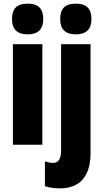

<svg xmlns="http://www.w3.org/2000/svg" viewBox="-20 -796 570 1056"><path d="M132 -776C72 -776 46 -748 46 -691C46 -635 75 -607 132 -607C189 -607 218 -635 218 -691C218 -747 192 -776 132 -776ZM311 -691C311 -635 340 -607 397 -607C454 -607 483 -635 483 -691C483 -747 457 -776 397 -776C337 -776 311 -748 311 -691ZM213 -553H51V0H213ZM311 240C415 239 478 179 478 45V-553H316V32C316 77 302 100 272 100C258 100 243 97 227 91V228C254 237 284 240 311 240Z"/></svg>

Font: Noto Sans Lao ExtraCondensed Black
Style: Regular
Weight: 900
Width: 2
Designer: Monotype Design Team
Foundry: Monotype Imaging Inc.
Version: Version 2.003